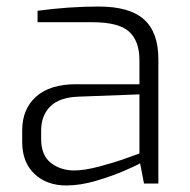

<svg xmlns="http://www.w3.org/2000/svg" viewBox="-20 -562 583 588"><path d="M48 -127V-163Q48 -228 90.5 -266Q133 -304 212 -304H407V-378Q407 -436 375.5 -465Q344 -494 262 -494H95V-529Q192 -542 282 -542Q377 -542 421 -502.5Q465 -463 465 -381V0H421L409 -62Q402 -57 363 -40Q324 -23 275 -8.5Q226 6 183 6Q123 6 85.5 -29.5Q48 -65 48 -127ZM407 -92V-273L221 -266Q162 -264 134 -236Q106 -208 106 -162V-137Q106 -86 136 -63Q166 -40 207 -40Q238 -40 282 -51.5Q326 -63 361 -75.5Q396 -88 407 -92Z"/></svg>

Font: Exo Light
Style: Regular
Weight: 300
Designer: Natanael Gama
Foundry: Natanael Gama
Version: Version 1.500; ttfautohint (v1.6)